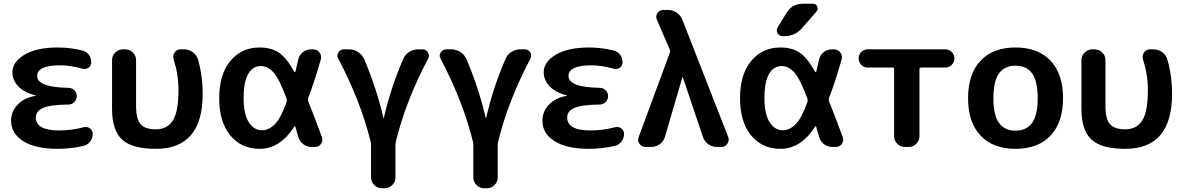

<svg xmlns="http://www.w3.org/2000/svg" viewBox="-20 -783 6314 1023"><path d="M288 10Q168 10 103.5 -31Q39 -72 39 -140Q39 -189 74.5 -226Q110 -263 168 -272Q170 -272 170 -273Q170 -275 168 -275Q109 -290 77.5 -323Q46 -356 46 -398Q46 -453 110.5 -491.5Q175 -530 288 -530Q354 -530 418 -514Q440 -509 453 -491.5Q466 -474 466 -451Q466 -432 451 -422Q436 -412 418 -417Q354 -435 301 -435Q178 -435 178 -378Q178 -318 345 -315Q363 -315 376 -302Q389 -289 389 -271Q389 -253 376 -239.5Q363 -226 345 -226Q248 -225 209.5 -208Q171 -191 171 -157Q171 -88 294 -88Q361 -88 426 -105Q444 -110 459 -99Q474 -88 474 -70Q474 -47 460.5 -29Q447 -11 426 -6Q358 10 288 10Z M810 10Q684 10 630.5 -39.5Q577 -89 577 -203V-463Q577 -486 594 -503Q611 -520 634 -520H648Q671 -520 688 -503Q705 -486 705 -463V-217Q705 -149 729 -121.5Q753 -94 810 -94Q871 -94 901 -141Q931 -188 931 -303Q931 -386 905 -467Q899 -487 910.5 -503.5Q922 -520 942 -520H961Q987 -520 1007.5 -505Q1028 -490 1035 -466Q1060 -378 1060 -283Q1060 10 810 10Z M1369 -431Q1327 -431 1302.5 -389Q1278 -347 1278 -260Q1278 -175 1305.5 -132Q1333 -89 1376 -89Q1413 -89 1445 -122Q1477 -155 1507 -239Q1510 -248 1507 -257Q1470 -359 1439 -395Q1408 -431 1369 -431ZM1363 10Q1266 10 1207 -61.5Q1148 -133 1148 -260Q1148 -387 1207.5 -458.5Q1267 -530 1363 -530Q1422 -530 1463 -504.5Q1504 -479 1548 -401Q1552 -395 1554 -401Q1559 -421 1569 -465Q1574 -489 1593 -504.5Q1612 -520 1637 -520H1648Q1670 -520 1682.5 -503Q1695 -486 1689 -465Q1655 -346 1622 -260Q1619 -252 1622 -244Q1649 -178 1695 -53Q1702 -33 1690.5 -16.5Q1679 0 1658 0H1640Q1615 0 1595.5 -15Q1576 -30 1569 -54Q1559 -90 1554 -107Q1552 -114 1548 -108Q1472 10 1363 10Z M1955 -28Q1901 -246 1782 -471Q1773 -487 1783 -503.5Q1793 -520 1812 -520H1841Q1867 -520 1888.5 -505.5Q1910 -491 1921 -467Q1987 -310 2023 -155Q2023 -153 2024 -153Q2025 -153 2025 -154Q2062 -316 2128 -468Q2138 -492 2159.5 -506Q2181 -520 2207 -520H2232Q2251 -520 2260.5 -503.5Q2270 -487 2261 -470Q2143 -248 2089 -28Q2087 -18 2087 -12V163Q2087 186 2070 203Q2053 220 2030 220H2014Q1991 220 1974 203Q1957 186 1957 163V-12Q1957 -16 1955 -28Z M2500 -28Q2446 -246 2327 -471Q2318 -487 2328 -503.5Q2338 -520 2357 -520H2386Q2412 -520 2433.5 -505.5Q2455 -491 2466 -467Q2532 -310 2568 -155Q2568 -153 2569 -153Q2570 -153 2570 -154Q2607 -316 2673 -468Q2683 -492 2704.5 -506Q2726 -520 2752 -520H2777Q2796 -520 2805.5 -503.5Q2815 -487 2806 -470Q2688 -248 2634 -28Q2632 -18 2632 -12V163Q2632 186 2615 203Q2598 220 2575 220H2559Q2536 220 2519 203Q2502 186 2502 163V-12Q2502 -16 2500 -28Z M3119 10Q2999 10 2934.5 -31Q2870 -72 2870 -140Q2870 -189 2905.5 -226Q2941 -263 2999 -272Q3001 -272 3001 -273Q3001 -275 2999 -275Q2940 -290 2908.5 -323Q2877 -356 2877 -398Q2877 -453 2941.5 -491.5Q3006 -530 3119 -530Q3185 -530 3249 -514Q3271 -509 3284 -491.5Q3297 -474 3297 -451Q3297 -432 3282 -422Q3267 -412 3249 -417Q3185 -435 3132 -435Q3009 -435 3009 -378Q3009 -318 3176 -315Q3194 -315 3207 -302Q3220 -289 3220 -271Q3220 -253 3207 -239.5Q3194 -226 3176 -226Q3079 -225 3040.5 -208Q3002 -191 3002 -157Q3002 -88 3125 -88Q3192 -88 3257 -105Q3275 -110 3290 -99Q3305 -88 3305 -70Q3305 -47 3291.5 -29Q3278 -11 3257 -6Q3189 10 3119 10Z M3420 0Q3399 0 3387 -17Q3375 -34 3383 -53L3549 -502Q3552 -510 3549 -518L3480 -678Q3472 -697 3483 -713.5Q3494 -730 3515 -730H3539Q3564 -730 3585.5 -715.5Q3607 -701 3616 -677L3860 -53Q3867 -34 3855.5 -17Q3844 0 3824 0H3800Q3774 0 3753.5 -15Q3733 -30 3725 -54L3618 -372Q3618 -373 3617 -373Q3616 -373 3616 -372L3523 -54Q3516 -30 3495.5 -15Q3475 0 3450 0Z M4144 -431Q4102 -431 4077.5 -389Q4053 -347 4053 -260Q4053 -175 4080.5 -132Q4108 -89 4151 -89Q4188 -89 4220 -122Q4252 -155 4282 -239Q4285 -248 4282 -257Q4245 -359 4214 -395Q4183 -431 4144 -431ZM4138 10Q4041 10 3982 -61.5Q3923 -133 3923 -260Q3923 -387 3982.5 -458.5Q4042 -530 4138 -530Q4197 -530 4238 -504.5Q4279 -479 4323 -401Q4327 -395 4329 -401Q4334 -421 4344 -465Q4349 -489 4368 -504.5Q4387 -520 4412 -520H4423Q4445 -520 4457.5 -503Q4470 -486 4464 -465Q4430 -346 4397 -260Q4394 -252 4397 -244Q4424 -178 4470 -53Q4477 -33 4465.5 -16.5Q4454 0 4433 0H4415Q4390 0 4370.5 -15Q4351 -30 4344 -54Q4334 -90 4329 -107Q4327 -114 4323 -108Q4247 10 4138 10ZM4311 -763Q4328 -763 4334.5 -748Q4341 -733 4330 -721L4252 -632Q4215 -590 4158 -590H4151Q4132 -590 4123 -606Q4114 -622 4124 -638L4171 -715Q4200 -763 4258 -763Z M4603 -423Q4583 -423 4569 -437.5Q4555 -452 4555 -472Q4555 -492 4569 -506Q4583 -520 4603 -520H5017Q5037 -520 5051 -506Q5065 -492 5065 -472Q5065 -452 5051 -437.5Q5037 -423 5017 -423H4888Q4879 -423 4879 -415V-57Q4879 -34 4862 -17Q4845 0 4822 0H4801Q4778 0 4761 -17Q4744 -34 4744 -57V-415Q4744 -423 4736 -423Z M5479.5 -391.5Q5450 -433 5391 -433Q5332 -433 5302.5 -391.5Q5273 -350 5273 -260Q5273 -170 5302.5 -128.5Q5332 -87 5391 -87Q5450 -87 5479.5 -128.5Q5509 -170 5509 -260Q5509 -350 5479.5 -391.5ZM5577.5 -60.5Q5511 10 5391 10Q5271 10 5204.5 -60.5Q5138 -131 5138 -260Q5138 -389 5204.5 -459.5Q5271 -530 5391 -530Q5511 -530 5577.5 -459.5Q5644 -389 5644 -260Q5644 -131 5577.5 -60.5Z M5975 10Q5849 10 5795.5 -39.5Q5742 -89 5742 -203V-463Q5742 -486 5759 -503Q5776 -520 5799 -520H5813Q5836 -520 5853 -503Q5870 -486 5870 -463V-217Q5870 -149 5894 -121.5Q5918 -94 5975 -94Q6036 -94 6066 -141Q6096 -188 6096 -303Q6096 -386 6070 -467Q6064 -487 6075.5 -503.5Q6087 -520 6107 -520H6126Q6152 -520 6172.5 -505Q6193 -490 6200 -466Q6225 -378 6225 -283Q6225 10 5975 10Z"/></svg>

Font: Rounded Mplus 1c Bold
Style: Bold
Weight: 700
Version: Version 1.059.20150529